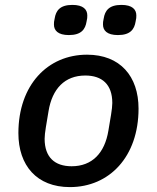

<svg xmlns="http://www.w3.org/2000/svg" viewBox="-20 -751 640 783"><path d="M265 12C426 12 545 -112 545 -308C545 -440 470 -528 335 -528C174 -528 55 -404 55 -208C55 -76 130 12 265 12ZM272 -73C204 -73 162 -109 162 -185C162 -197 164 -213 167 -232L178 -298C193 -389 244 -443 328 -443C396 -443 438 -407 438 -331C438 -319 436 -303 433 -284L422 -218C407 -127 356 -73 272 -73ZM261 -608C312 -608 328 -632 333 -663C336 -675 336 -681 336 -688C336 -712 320 -731 275 -731C224 -731 208 -707 203 -676C200 -664 200 -658 200 -651C200 -627 216 -608 261 -608ZM461 -608C512 -608 528 -632 533 -663C536 -675 536 -681 536 -688C536 -712 520 -731 475 -731C424 -731 408 -707 403 -676C400 -664 400 -658 400 -651C400 -627 416 -608 461 -608Z"/></svg>

Font: IBM Mono Medium
Style: Italic
Weight: 500
Italic angle: -9°
Monospace: yes
Designer: Mike Abbink, Paul van der Laan, Pieter van Rosmalen
Foundry: Bold Monday
Version: Version 2.3